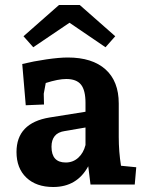

<svg xmlns="http://www.w3.org/2000/svg" viewBox="-20 -738 588 768"><path d="M46 -130Q46 -246 178 -268L322 -291V-326Q322 -377 304 -399.5Q286 -422 245 -422Q213 -422 163 -406L155 -363L156 -320L83 -317L69 -482Q114 -493 165.5 -500.5Q217 -508 251 -508Q349 -508 402 -460.5Q455 -413 455 -324V-190Q455 -131 464 -75L525 -69L519 0H342L333 -73Q288 10 193 10Q125 10 85.5 -27.5Q46 -65 46 -130ZM243 -88Q272 -88 293 -107Q314 -126 322 -158V-228L240 -214Q212 -210 199 -194Q186 -178 186 -151Q186 -88 243 -88ZM258 -647 113 -549 74 -593 216 -718H299L441 -593L402 -549Z"/></svg>

Font: Andada Pro ExtraBold
Style: Regular
Weight: 800
Designer: Carolina Giovagnoli
Foundry: Huerta Tipografica
Version: Version 3.005; ttfautohint (v1.8.4)